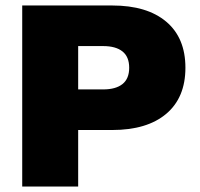

<svg xmlns="http://www.w3.org/2000/svg" viewBox="-20 -680 728 700"><path d="M389 -660Q516 -660 586 -601Q656 -542 656 -433Q656 -324 586 -265Q516 -206 389 -206H265V0H61V-660ZM356 -354Q402 -354 426.5 -373.5Q451 -393 451 -433Q451 -473 426.5 -492.5Q402 -512 356 -512H265V-354Z"/></svg>

Font: Work Sans ExtraBold
Style: Regular
Weight: 800
Designer: Wei Huang
Foundry: Wei Huang
Version: Version 2.012; ttfautohint (v1.8.3)